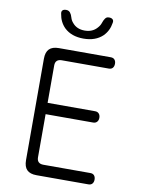

<svg xmlns="http://www.w3.org/2000/svg" viewBox="-101 -1018 802 1086"><g transform="rotate(10 300.0 -475.0)"><path d="M177 -414H450Q464 -414 472 -405Q480 -396 480 -381Q480 -367 472 -358Q464 -349 450 -349H177V-101Q177 -83 186.5 -74Q196 -65 214 -65H484Q499 -65 506.5 -56Q514 -47 514 -32Q514 -18 506.5 -9Q499 0 484 0H186Q149 0 131 -18Q113 -36 113 -74V-656Q113 -694 131 -712Q149 -730 186 -730H484Q499 -730 506.5 -721Q514 -712 514 -698Q514 -683 506.5 -674Q499 -665 484 -665H214Q196 -665 186.5 -656Q177 -647 177 -629ZM165 -923Q162 -936 168.5 -943Q175 -950 189 -950Q198 -950 203.5 -947Q209 -944 213 -939Q221 -929 225.5 -912.5Q230 -896 242 -883Q267 -853 312 -853Q357 -853 383 -883Q396 -897 401 -912.5Q406 -928 413 -938Q417 -944 422 -947Q427 -950 436 -950Q450 -950 457 -943Q464 -936 461 -923Q454 -877 423 -846Q382 -807 313 -807Q244 -807 203 -846Q172 -877 165 -923Z"/></g></svg>

Font: Maple Mono NL ExtraLight
Style: Regular
Weight: 275
Monospace: yes
Designer: subframe7536
Version: Version 7.000